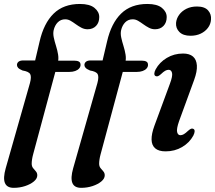

<svg xmlns="http://www.w3.org/2000/svg" viewBox="-29 -734 1059 945"><path d="M195 -380 215 -435.5H336Q351 -435.5 359.2 -431Q367.5 -426.5 367.5 -414.5Q367.5 -405 360.5 -397Q353.5 -389 341 -384.5Q328.5 -380 312 -380ZM54.5 -414Q54.5 -424 62.2 -430.2Q70 -436.5 85.5 -436.5H144L166 -530Q186.5 -619.5 235 -667Q283.5 -714.5 364.5 -714.5Q412.5 -714.5 436 -695.2Q459.5 -676 459.5 -650Q459.5 -623 443.8 -606.5Q428 -590 402 -590Q386 -590 371.8 -597.5Q357.5 -605 344.5 -614.5Q331.5 -624 318.8 -631.5Q306 -639 292 -639Q270 -639 255.2 -624Q240.5 -609 235 -585Q231.5 -568.5 235.8 -548.8Q240 -529 246.8 -507.8Q253.5 -486.5 257 -465Q260.5 -443.5 255 -423.5L134.5 24Q130.5 38.5 128.8 50.2Q127 62 127 71.5Q127 85 134 93.5Q141 102 147.8 109.8Q154.5 117.5 154.5 129Q154.5 145 137.8 159Q121 173 94.5 181.8Q68 190.5 38.5 190.5Q5 190.5 -4.8 166.5Q-14.5 142.5 -1 94.5L118.5 -325.5Q126.5 -355.5 119.8 -368.8Q113 -382 82 -387Q65.5 -394 60 -400.5Q54.5 -407 54.5 -414ZM527 -380 547 -435.5H668Q683 -435.5 691.2 -431Q699.5 -426.5 699.5 -414.5Q699.5 -405 692.5 -397Q685.5 -389 673 -384.5Q660.5 -380 644 -380ZM386.5 -414Q386.5 -424 394.2 -430.2Q402 -436.5 417.5 -436.5H476L498 -530Q518.5 -619.5 567 -667Q615.5 -714.5 696.5 -714.5Q744.5 -714.5 768 -695.2Q791.5 -676 791.5 -650Q791.5 -623 775.8 -606.5Q760 -590 734 -590Q718 -590 703.8 -597.5Q689.5 -605 676.5 -614.5Q663.5 -624 650.8 -631.5Q638 -639 624 -639Q602 -639 587.2 -624Q572.5 -609 567 -585Q563.5 -568.5 567.8 -548.8Q572 -529 578.8 -507.8Q585.5 -486.5 589 -465Q592.5 -443.5 587 -423.5L466.5 24Q462.5 38.5 460.8 50.2Q459 62 459 71.5Q459 85 466 93.5Q473 102 479.8 109.8Q486.5 117.5 486.5 129Q486.5 145 469.8 159Q453 173 426.5 181.8Q400 190.5 370.5 190.5Q337 190.5 327.2 166.5Q317.5 142.5 331 94.5L450.5 -325.5Q458.5 -355.5 451.8 -368.8Q445 -382 414 -387Q397.5 -394 392 -400.5Q386.5 -407 386.5 -414ZM852.5 -138Q839 -99.5 842.8 -84Q846.5 -68.5 859 -68.5Q867 -68.5 875.8 -73.5Q884.5 -78.5 897 -90.5Q906 -98.5 911.8 -100.5Q917.5 -102.5 923 -99.5Q929 -96.5 929 -88Q929 -79.5 922.5 -66.5Q903.5 -31.5 867.2 -10.2Q831 11 786 11Q752 11 734.8 -4Q717.5 -19 717 -47.2Q716.5 -75.5 731 -115L807 -321Q821.5 -359.5 817.8 -375Q814 -390.5 801 -390.5Q793 -390.5 784.2 -385.8Q775.5 -381 762.5 -368.5Q754 -361 748.2 -359Q742.5 -357 737 -359.5Q730.5 -362.5 730.5 -371.2Q730.5 -380 737 -392.5Q756 -427.5 792 -449Q828 -470.5 872 -470.5Q903.5 -470.5 920.8 -455.8Q938 -441 940 -412Q942 -383 926.5 -340.5ZM908.5 -558Q872.5 -558 854 -576.5Q835.5 -595 837.5 -621.5Q839.5 -643 852.8 -661.2Q866 -679.5 888.5 -690.8Q911 -702 940.5 -702Q978 -702 995 -683Q1012 -664 1009.5 -637.5Q1008 -615 994.5 -597Q981 -579 959 -568.5Q937 -558 908.5 -558Z"/></svg>

Font: Fraunces Medium
Style: Italic
Weight: 500
Italic angle: -16°
Version: Version 1.000;[b76b70a41]